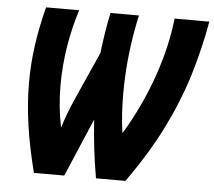

<svg xmlns="http://www.w3.org/2000/svg" viewBox="-51 -770 922 826"><g transform="rotate(5 410.0 -357.0)"><path d="M125 0Q97 -109 83.5 -203Q70 -297 70 -385Q70 -468 81.5 -548.5Q93 -629 115 -714H258Q233 -637 219.5 -553Q206 -469 206 -386Q206 -292 224 -206H225Q235 -239 247 -270Q259 -301 274 -335L365 -539Q370 -583 377 -626.5Q384 -670 393 -714H516Q498 -634 488 -547.5Q478 -461 478 -375Q478 -332 480.5 -289.5Q483 -247 489 -206H491Q564 -327 610.5 -459.5Q657 -592 670 -714H820Q799 -595 764 -480Q729 -365 670.5 -247Q612 -129 520 0H393Q381 -67 374 -130Q367 -193 363 -251L256 0Z"/></g></svg>

Font: Noto Sans ExtraCondensed ExtraBold
Style: Italic
Weight: 800
Width: 2
Italic angle: -12°
Designer: Monotype Design Team
Foundry: Monotype Imaging Inc.
Version: Version 2.013; ttfautohint (v1.8.4.7-5d5b)